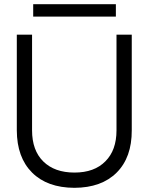

<svg xmlns="http://www.w3.org/2000/svg" viewBox="-20 -879 708 915"><path d="M607.9 -257.8Q608.4 -128.9 536.1 -56.6Q463.9 15.6 334.5 16.1Q205.1 15.6 132.8 -56.6Q60.5 -128.9 60.1 -257.8V-713.9H132.8V-257.8Q132.8 -162.1 186.5 -109.4Q240.2 -56.6 335 -56.6Q429.7 -56.6 482.4 -110.4Q535.2 -163.1 535.2 -257.8V-713.9H607.9ZM138.2 -858.9H532.2V-799.8H138.2Z"/></svg>

Font: Arcon-Regular
Style: Regular
Weight: 400
Designer: M. Zarth
Foundry: martin zarth - visuelle & digitale kommunikation
Version: Version 1.131;PS 001.131;hotconv 1.0.70;makeotf.lib2.5.58329